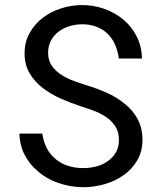

<svg xmlns="http://www.w3.org/2000/svg" viewBox="-20 -741 640 770"><path d="M457 -179.7Q457 -150.4 444.3 -129.2Q431.6 -107.9 411.6 -94.2Q391.6 -80.1 366 -73.5Q340.3 -66.9 314 -66.9Q280.8 -66.9 252.7 -75.9Q224.6 -85 203.1 -103Q181.6 -120.6 168 -146.2Q154.3 -171.9 149.9 -205.1H57.6Q59.1 -159.2 77.9 -121.8Q96.7 -84.5 128.9 -56.6Q165 -24.4 214.1 -7.3Q263.2 9.8 314 9.8Q356.4 9.8 398.9 -2.2Q441.4 -14.2 475.1 -38.1Q508.8 -61.5 530 -97.2Q551.3 -132.8 551.3 -180.7Q551.3 -228 531.5 -264.2Q511.7 -300.3 479.5 -325.2Q446.8 -352.1 407.2 -369.4Q367.7 -386.7 328.1 -398.9Q304.2 -406.2 277.1 -416Q250 -425.8 227.1 -440.4Q203.6 -455.1 188.5 -476.3Q173.3 -497.6 172.9 -528.3Q172.9 -556.6 184.3 -578.1Q195.8 -599.6 215.3 -614.3Q234.4 -628.9 259 -636.2Q283.7 -643.6 309.6 -643.6Q341.8 -643.6 367.4 -633.5Q393.1 -623.5 411.6 -605.5Q430.2 -587.4 441.4 -562.3Q452.6 -537.1 456.5 -506.3H549.3Q548.3 -555.2 528.3 -594.7Q508.3 -634.3 475.1 -662.1Q441.9 -689.9 398.9 -705.3Q356 -720.7 309.6 -720.7Q267.6 -720.7 226.1 -707.8Q184.6 -694.8 151.9 -669.9Q119.1 -645 98.9 -608.9Q78.6 -572.8 78.6 -526.9Q78.6 -481 98.9 -447Q119.1 -413.1 151.4 -388.2Q183.1 -363.8 221.9 -346.4Q260.7 -329.1 298.3 -316.9Q324.2 -308.6 352.3 -298.3Q380.4 -288.1 403.8 -272.9Q427.2 -257.3 442.1 -234.9Q457 -212.4 457 -179.7Z"/></svg>

Font: RobotoMono Nerd Font
Style: Regular
Weight: 400
Monospace: yes
Designer: Google
Version: Version 3.000;Nerd Fonts 3.2.1